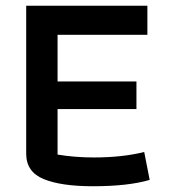

<svg xmlns="http://www.w3.org/2000/svg" viewBox="-20 -638 595 667"><path d="M71 -104V-618H492V-517H180V-355H454V-259H180V-101Q240 -91 306 -91Q405 -91 481 -110L500 -13Q425 9 303 9Q192 9 131.5 -16Q71 -41 71 -104Z"/></svg>

Font: Athiti SemiBold
Style: Regular
Weight: 600
Designer: CadsonDemak Team
Foundry: CadsonDemak
Version: Version 1.033